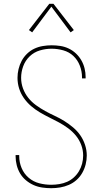

<svg xmlns="http://www.w3.org/2000/svg" viewBox="-20 -981 540 1009"><path d="M249 8Q225 8 201.5 4.5Q178 1 156.5 -8.5Q135 -18 116.5 -33.5Q98 -49 86 -69Q74 -89 68 -112.5Q62 -136 62 -159Q62 -161 62 -162.5Q62 -164 62 -166H81Q81 -165 81 -163.5Q81 -162 81 -160Q81 -128 93.5 -98Q106 -68 130.5 -47Q155 -26 186 -18Q217 -10 249 -10Q270 -10 291.5 -13.5Q313 -17 332.5 -25.5Q352 -34 368 -48.5Q384 -63 395 -81.5Q406 -100 411.5 -121Q417 -142 417 -164Q417 -192 407 -219Q397 -246 379 -268Q361 -290 338 -307Q315 -324 290 -337.5Q265 -351 239.5 -363.5Q214 -376 189.5 -390.5Q165 -405 143.5 -423.5Q122 -442 105.5 -465.5Q89 -489 80.5 -516Q72 -543 72 -572Q72 -595 77.5 -618Q83 -641 94 -661.5Q105 -682 122 -698.5Q139 -715 160 -725Q181 -735 204.5 -739Q228 -743 251 -743Q274 -743 297 -739.5Q320 -736 341 -726Q362 -716 379 -700Q396 -684 407.5 -664Q419 -644 424.5 -621.5Q430 -599 430 -576Q430 -574 430 -572.5Q430 -571 430 -569H411Q411 -571 411 -572.5Q411 -574 411 -575Q411 -606 399.5 -636Q388 -666 365.5 -687Q343 -708 312.5 -716.5Q282 -725 251 -725Q220 -725 189.5 -716Q159 -707 136 -685Q113 -663 102 -633Q91 -603 91 -572Q91 -543 101 -516Q111 -489 128.5 -467Q146 -445 169.5 -428Q193 -411 217.5 -397.5Q242 -384 268 -372Q294 -360 318 -345Q342 -330 364 -311.5Q386 -293 402 -270Q418 -247 427 -219.5Q436 -192 436 -164Q436 -140 430 -116.5Q424 -93 412 -72Q400 -51 382 -35Q364 -19 342 -9.5Q320 0 296.5 4Q273 8 249 8ZM149 -811 132 -823 239 -961H261L368 -823L351 -811L250 -946Z"/></svg>

Font: Zed Mono Thin
Style: Regular
Weight: 100
Monospace: yes
Designer: Belleve Invis
Foundry: Belleve Invis
Version: Version 1.0.0; ttfautohint (v1.8.4)